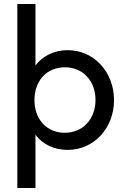

<svg xmlns="http://www.w3.org/2000/svg" viewBox="-20 -734 622 953"><path d="M66 199H156V-65C191 -18 248 10 316 10C446 10 546 -98 546 -237C546 -377 446 -485 316 -485C249 -485 191 -456 156 -409V-714H66ZM301 -75C212 -75 151 -142 151 -237C151 -333 212 -400 302 -400C391 -400 454 -333 454 -238C454 -142 391 -75 301 -75Z"/></svg>

Font: Outfit
Style: Regular
Weight: 400
Designer: Rodrigo Fuenzalida
Foundry: fragTYPE
Version: Version 1.100;gftools[0.9.27]